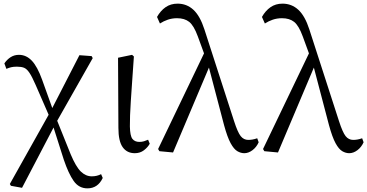

<svg xmlns="http://www.w3.org/2000/svg" viewBox="-20 -827 2016 1054"><path d="M535 129 544 150Q517 207 460 207Q413 207 384.5 166.5Q356 126 330 49L274 -127L101 204L40 193L34 183L247 -197L176 -360Q156 -406 141.5 -427.5Q127 -449 112 -455Q97 -461 73 -461Q54 -461 41.5 -458Q29 -455 15 -449L4 -479Q19 -501 39 -513.5Q59 -526 84 -526Q124 -526 154.5 -494Q185 -462 211 -390L267 -234L416 -524L483 -519L489 -508L294 -164L368 20Q397 89 424 115Q451 141 484 141Q512 141 535 129Z M720 14Q677 14 653.5 -19Q630 -52 630 -125L628 -510L705 -526L715 -517Q709 -433 705 -373Q701 -313 698 -270Q695 -227 694 -194.5Q693 -162 693 -133Q694 -81 707 -64.5Q720 -48 745 -48Q759 -48 770.5 -51.5Q782 -55 793 -60L802 -38Q791 -18 770 -2Q749 14 720 14Z M1392 -68 1400 -46Q1388 -19 1366 -2.5Q1344 14 1321 14Q1302 14 1283 3Q1264 -8 1246 -41Q1228 -74 1210 -140L1127 -456L930 10L855 3L848 -9L1100 -534L1066 -627Q1044 -687 1018.5 -707Q993 -727 952 -727Q925 -727 901.5 -719Q878 -711 858 -698L842 -734Q861 -768 889 -787.5Q917 -807 955 -807Q1005 -807 1041.5 -773.5Q1078 -740 1102 -666L1265 -162Q1285 -100 1301.5 -79.5Q1318 -59 1343 -59Q1354 -59 1366 -61Q1378 -63 1392 -68Z M1968 -68 1976 -46Q1964 -19 1942 -2.5Q1920 14 1897 14Q1878 14 1859 3Q1840 -8 1822 -41Q1804 -74 1786 -140L1703 -456L1506 10L1431 3L1424 -9L1676 -534L1642 -627Q1620 -687 1594.5 -707Q1569 -727 1528 -727Q1501 -727 1477.5 -719Q1454 -711 1434 -698L1418 -734Q1437 -768 1465 -787.5Q1493 -807 1531 -807Q1581 -807 1617.5 -773.5Q1654 -740 1678 -666L1841 -162Q1861 -100 1877.5 -79.5Q1894 -59 1919 -59Q1930 -59 1942 -61Q1954 -63 1968 -68Z"/></svg>

Font: Shippori Mincho TTF
Style: Regular
Weight: 400
Version: Version 2.100